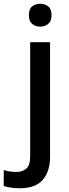

<svg xmlns="http://www.w3.org/2000/svg" viewBox="-78 -764 370 1024"><path d="M76 -683Q76 -716 93.5 -730Q111 -744 137 -744Q161 -744 179 -730Q197 -716 197 -683Q197 -651 179 -636.5Q161 -622 137 -622Q111 -622 93.5 -636.5Q76 -651 76 -683ZM26 240Q0 240 -21.5 236.5Q-43 233 -58 228V143Q-42 148 -26 150.5Q-10 153 10 153Q41 153 62 135.5Q83 118 83 69V-539H189V74Q189 149 150.5 194.5Q112 240 26 240Z"/></svg>

Font: Noto Sans Kannada Medium
Style: Regular
Weight: 500
Designer: Jelle Bosma - Monotype Design Team
Foundry: Monotype Imaging Inc.
Version: Version 2.005; ttfautohint (v1.8.4.7-5d5b)